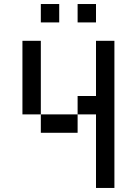

<svg xmlns="http://www.w3.org/2000/svg" viewBox="-20 -929 676 949"><path d="M454.5 -727.3V-454.5H363.6V-363.6H454.5V0H545.5V-727.3ZM90.9 -727.3V-363.6H181.8V-727.3ZM363.6 -363.6H181.8V-272.7H363.6ZM181.8 -909.1V-818.2H272.7V-909.1ZM363.6 -909.1V-818.2H454.5V-909.1Z"/></svg>

Font: Departure Mono
Style: Regular
Weight: 400
Monospace: yes
Designer: Helena Zhang
Version: Version 1.500;Glyphs 3.3.1 (3343)